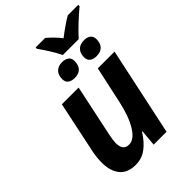

<svg xmlns="http://www.w3.org/2000/svg" viewBox="-256 -997 1118 1118"><g transform="rotate(-45 302.5 -438.0)"><path d="M52 -140Q52 -189 65 -244L128 -544H266L198 -222Q190 -184 190 -162Q190 -101 239 -101Q282 -101 318 -160.5Q354 -220 375 -318L424 -544H562L446 0H340L349 -101H345Q313 -49 273.5 -19.5Q234 10 183 10Q118 10 85 -29.5Q52 -69 52 -140ZM254 -875V-886H333Q379 -846 407 -809Q475 -861 519 -886H605V-875Q572 -848 531 -809.5Q490 -771 466 -743H335Q320 -774 297 -811Q274 -848 254 -875ZM233 -646Q233 -680 251.5 -698.5Q270 -717 302 -717Q327 -717 343 -705.5Q359 -694 359 -670Q359 -636 341.5 -617.5Q324 -599 290 -599Q264 -599 248.5 -610.5Q233 -622 233 -646ZM413 -646Q413 -680 431.5 -698.5Q450 -717 483 -717Q508 -717 523.5 -705.5Q539 -694 539 -670Q539 -636 521.5 -617.5Q504 -599 470 -599Q444 -599 428.5 -610.5Q413 -622 413 -646Z"/></g></svg>

Font: Noto Sans Display
Style: Bold Italic
Weight: 700
Italic angle: -12°
Designer: Monotype Design team
Foundry: Monotype Imaging Inc.
Version: Version 1.000